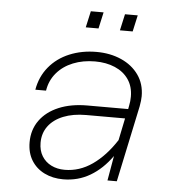

<svg xmlns="http://www.w3.org/2000/svg" viewBox="-53 -780 756 840"><g transform="rotate(5 325.0 -359.5)"><path d="M468 -109Q427 -51 373.5 -19.5Q320 12 255 12Q209 12 172.5 -6Q136 -24 115.5 -57.5Q95 -91 95 -137Q95 -192 124.5 -233Q154 -274 207.5 -296.5Q261 -319 333 -319H512L515 -335Q519 -354 519 -374Q519 -418 497.5 -449.5Q476 -481 437.5 -497.5Q399 -514 350 -514Q297 -514 253.5 -496.5Q210 -479 182 -446Q154 -413 147 -368H100Q110 -426 145 -468.5Q180 -511 234 -533.5Q288 -556 353 -556Q413 -556 461.5 -534.5Q510 -513 538 -473.5Q566 -434 566 -380Q566 -362 561 -335L490 0H449ZM258 -30Q323 -30 379.5 -69.5Q436 -109 482 -180L502 -277H331Q274 -277 231.5 -260Q189 -243 166 -212Q143 -181 143 -139Q143 -105 158 -80.5Q173 -56 199 -43Q225 -30 258 -30ZM462 -731H518L502 -659H446ZM312 -731H368L352 -659H296Z"/></g></svg>

Font: Azeret Mono Thin
Style: Italic
Weight: 100
Italic angle: -12°
Designer: Martin Vácha
Foundry: Displaay
Version: Version 1.000; Glyphs 3.0.3, build 3074